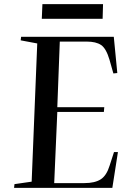

<svg xmlns="http://www.w3.org/2000/svg" viewBox="-20 -908 632 928"><path d="M160 -698 80 -713 82 -730H530L547 -555L528 -553L509 -620Q493 -674 468.5 -690.5Q444 -707 399 -707H269L257 -390H484L482 -367H257L242 -23H388Q438 -23 466.5 -41Q495 -59 510 -108L531 -173H550L523 0H48L50 -18L133 -30ZM185 -888H478L476 -817H182Z"/></svg>

Font: Literata 72pt Medium
Style: Italic
Weight: 500
Italic angle: -2°
Designer: Latin by Veronika Burian and Jose Scaglione. Greek by Irene Vlachou. Cyrillic by Vera Evstafieva
Foundry: TypeTogether
Version: Version 3.002